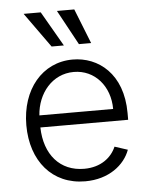

<svg xmlns="http://www.w3.org/2000/svg" viewBox="-55 -827 691 885"><g transform="rotate(-5 290.5 -385.0)"><path d="M304 11.4C413.4 11.4 486.9 -47.9 511.7 -116.5L451.7 -136C430.8 -87 381.4 -46.5 304 -46.5C192.5 -46.5 121.8 -127.8 119 -253.9H525.2V-285.2C525.2 -467.3 412.6 -552.9 294.4 -552.9C153.1 -552.9 55.4 -434.7 55.4 -269.5C55.4 -104 151.3 11.4 304 11.4ZM119.3 -309.7C126.1 -411.2 194.6 -495.4 294.4 -495.4C392 -495.4 460.6 -414.8 460.6 -309.7ZM329.5 -621.1H386L322.1 -782.3H241.8ZM203.1 -621.1H259.9L166.9 -782.3H87.7Z"/></g></svg>

Font: Karasuma Gothic
Style: Light
Weight: 300
Designer: Rasmus Andersson / Ryoko Nishizuka
Foundry: rsms
Version: Version 1.00